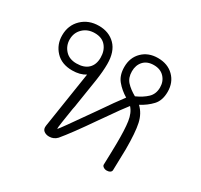

<svg xmlns="http://www.w3.org/2000/svg" viewBox="-129 -766 985 940"><g transform="rotate(30 363.0 -296.5)"><path d="M548 -353Q580 -323 590.5 -275Q601 -227 601 -132L598 -13Q598 -5 590.5 0Q583 5 572 5Q561 5 553 -0.5Q545 -6 545 -13Q545 -33 547 -81L548 -132Q549 -213 542.5 -257Q536 -301 513 -326Q488 -295 430 -211Q418 -195 413 -187Q331 -68 288 -17Q270 2 244 2Q226 2 214 -7.5Q202 -17 205 -37Q209 -66 240 -264L254 -354Q224 -335 180 -335Q120 -335 86 -371.5Q52 -408 52 -460Q52 -517 90 -553.5Q128 -590 186 -590Q243 -590 278.5 -554Q314 -518 314 -448Q314 -407 306 -353Q298 -299 284 -213Q280 -184 277 -173Q270 -128 264 -89.5Q258 -51 261 -51Q264 -51 387 -227Q443 -309 476 -352Q441 -373 417 -402Q393 -431 393 -478Q393 -531 427 -564.5Q461 -598 515 -598Q570 -598 604 -564.5Q638 -531 638 -478Q638 -429 612 -401Q586 -373 548 -353ZM595 -478Q595 -512 573.5 -535Q552 -558 515 -558Q477 -558 456.5 -535.5Q436 -513 436 -478Q436 -442 456 -420Q476 -398 510 -379Q548 -396 571.5 -418.5Q595 -441 595 -478ZM270 -459Q270 -498 248.5 -523.5Q227 -549 186 -549Q146 -549 120 -524Q94 -499 94 -461Q94 -426 117 -400.5Q140 -375 181 -375Q224 -375 247 -397Q270 -419 270 -459Z"/></g></svg>

Font: Mali Light
Style: Regular
Weight: 300
Designer: Kitiyaporn Chalermlarp | Katatrad Aksorn Co.,Ltd.
Foundry: Cadson Demak Co.,Ltd.
Version: Version 1.000; ttfautohint (v1.6)